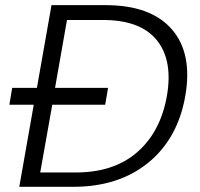

<svg xmlns="http://www.w3.org/2000/svg" viewBox="-20 -719 770 739"><path d="M386.2 -699.2Q560.5 -699.2 641.4 -606.2Q722.2 -513.2 692.9 -348.1Q664.1 -185.1 550.3 -92.5Q436.5 0 262.2 0H54.2L109.9 -315.9H16.1L26.9 -380.9H122.1L178.2 -699.2ZM134.8 -55.2H272Q418 -55.2 507.6 -132.8Q597.2 -210.4 622.1 -348.1Q646.5 -486.3 583.7 -564.2Q521 -642.1 376 -642.1H237.8L191.9 -380.9H396L384.8 -315.9H181.2Z"/></svg>

Font: SVN-Poppins Light
Style: Italic
Weight: 300
Italic angle: -10°
Designer: Ninad Kale (Devanagari), Jonny Pinhorn (Latin)
Foundry: Indian Type Foundry
Version: Version 3.002 2017